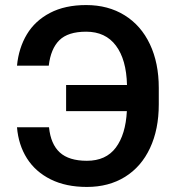

<svg xmlns="http://www.w3.org/2000/svg" viewBox="-20 -737 701 767"><path d="M327.1 -94.7Q403.3 -94.7 442.6 -147.2Q481.9 -199.7 486.8 -293H244.1V-397.5H487.3Q484.9 -499 443.1 -554.7Q401.4 -610.4 324.2 -610.4Q251.5 -610.4 217 -576.2Q182.6 -542 174.8 -474.6H47.9Q54.7 -545.4 87.4 -599.9Q120.1 -654.3 179.9 -685.5Q239.7 -716.8 324.2 -716.8Q412.1 -716.8 477.8 -676Q543.5 -635.3 578.9 -560.3Q614.3 -485.4 614.3 -385.7V-320.3Q614.3 -220.2 579.3 -145.5Q544.4 -70.8 479.5 -30.5Q414.6 9.8 327.1 9.8Q243.2 9.8 182.4 -20.5Q121.6 -50.8 87.6 -104.5Q53.7 -158.2 47.9 -228.5H175.8Q182.6 -161.1 219 -127.9Q255.4 -94.7 327.1 -94.7Z"/></svg>

Font: WEMIX Pretendard SemiBold
Style: Regular
Weight: 600
Designer: Base glyphs from Inter by Rasmus Andersson; Hangeul glyphs from Noto Sans CJK(Source Han Sans) by Jang Soo-young and Kan
Foundry: Kil Hyung-jin
Version: Version 1.000